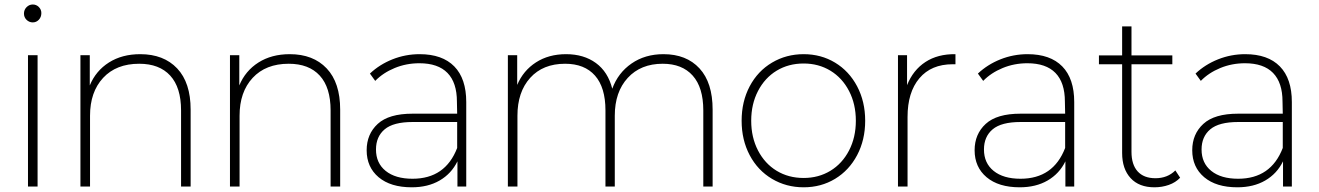

<svg xmlns="http://www.w3.org/2000/svg" viewBox="-20 -822 5810 846"><path d="M85.6 -762.2Q85.6 -778.9 97.2 -790.6Q108.9 -802.2 124.4 -802.2Q140 -802.2 151.1 -791.1Q162.2 -780 162.2 -764.4Q162.2 -746.7 151.1 -735Q140 -723.3 124.4 -723.3Q108.9 -723.3 97.2 -734.4Q85.6 -745.6 85.6 -762.2ZM145.6 -578.9V0H103.3V-578.9Z M820 -338.9V0H777.8V-335.6Q777.8 -436.7 730 -488.9Q682.2 -541.1 593.3 -541.1Q492.2 -541.1 434.4 -478.9Q376.7 -416.7 376.7 -312.2V0H334.4V-578.9H375.6V-445.6Q402.2 -510 460 -546.7Q517.8 -583.3 597.8 -583.3Q701.1 -583.3 760.6 -520.6Q820 -457.8 820 -338.9Z M1478.9 -338.9V0H1436.7V-335.6Q1436.7 -436.7 1388.9 -488.9Q1341.1 -541.1 1252.2 -541.1Q1151.1 -541.1 1093.3 -478.9Q1035.6 -416.7 1035.6 -312.2V0H993.3V-578.9H1034.4V-445.6Q1061.1 -510 1118.9 -546.7Q1176.7 -583.3 1256.7 -583.3Q1360 -583.3 1419.4 -520.6Q1478.9 -457.8 1478.9 -338.9Z M2034.4 -372.2V0H1995.6V-111.1Q1968.9 -56.7 1917.2 -26.7Q1865.6 3.3 1794.4 3.3Q1701.1 3.3 1648.3 -41.1Q1595.6 -85.6 1595.6 -160Q1595.6 -231.1 1644.4 -276.1Q1693.3 -321.1 1797.8 -321.1H1994.4L1993.3 -374.4Q1993.3 -457.8 1951.7 -500.6Q1910 -543.3 1827.8 -543.3Q1770 -543.3 1718.9 -522.2Q1667.8 -501.1 1633.3 -465.6L1610 -497.8Q1652.2 -537.8 1709.4 -560.6Q1766.7 -583.3 1828.9 -583.3Q1928.9 -583.3 1981.7 -529.4Q2034.4 -475.6 2034.4 -372.2ZM1994.4 -170V-284.4H1797.8Q1713.3 -284.4 1675 -252.2Q1636.7 -220 1636.7 -163.3Q1636.7 -103.3 1679.4 -68.9Q1722.2 -34.4 1797.8 -34.4Q1942.2 -34.4 1994.4 -170Z M3120 -338.9V0H3078.9V-335.6Q3078.9 -436.7 3032.2 -488.9Q2985.6 -541.1 2900 -541.1Q2803.3 -541.1 2746.1 -478.9Q2688.9 -416.7 2688.9 -312.2V0H2647.8V-335.6Q2647.8 -436.7 2601.7 -488.9Q2555.6 -541.1 2470 -541.1Q2372.2 -541.1 2316.1 -478.9Q2260 -416.7 2260 -312.2V0H2217.8V-578.9H2258.9V-447.8Q2285.6 -511.1 2341.7 -547.2Q2397.8 -583.3 2474.4 -583.3Q2552.2 -583.3 2605.6 -544.4Q2658.9 -505.6 2677.8 -431.1Q2703.3 -501.1 2762.8 -542.2Q2822.2 -583.3 2903.3 -583.3Q3004.4 -583.3 3062.2 -520.6Q3120 -457.8 3120 -338.9Z M3247.8 -290Q3247.8 -374.4 3283.3 -441.7Q3318.9 -508.9 3381.7 -546.1Q3444.4 -583.3 3521.1 -583.3Q3597.8 -583.3 3659.4 -546.1Q3721.1 -508.9 3756.7 -441.7Q3792.2 -374.4 3792.2 -290Q3792.2 -205.6 3756.7 -138.3Q3721.1 -71.1 3659.4 -33.9Q3597.8 3.3 3521.1 3.3Q3444.4 3.3 3381.7 -33.9Q3318.9 -71.1 3283.3 -138.3Q3247.8 -205.6 3247.8 -290ZM3751.1 -290Q3751.1 -363.3 3721.1 -421.1Q3691.1 -478.9 3638.9 -510.6Q3586.7 -542.2 3521.1 -542.2Q3454.4 -542.2 3402.2 -510.6Q3350 -478.9 3320 -421.1Q3290 -363.3 3290 -290Q3290 -216.7 3320 -158.9Q3350 -101.1 3402.2 -69.4Q3454.4 -37.8 3521.1 -37.8Q3586.7 -37.8 3638.9 -69.4Q3691.1 -101.1 3721.1 -158.9Q3751.1 -216.7 3751.1 -290Z M4190 -583.3V-538.9H4177.8Q4083.3 -538.9 4031.1 -477.2Q3978.9 -415.6 3978.9 -306.7V0H3936.7V-578.9H3976.7V-446.7Q4003.3 -513.3 4057.8 -548.9Q4112.2 -584.4 4190 -583.3Z M4713.3 -372.2V0H4674.4V-111.1Q4647.8 -56.7 4596.1 -26.7Q4544.4 3.3 4473.3 3.3Q4380 3.3 4327.2 -41.1Q4274.4 -85.6 4274.4 -160Q4274.4 -231.1 4323.3 -276.1Q4372.2 -321.1 4476.7 -321.1H4673.3L4672.2 -374.4Q4672.2 -457.8 4630.6 -500.6Q4588.9 -543.3 4506.7 -543.3Q4448.9 -543.3 4397.8 -522.2Q4346.7 -501.1 4312.2 -465.6L4288.9 -497.8Q4331.1 -537.8 4388.3 -560.6Q4445.6 -583.3 4507.8 -583.3Q4607.8 -583.3 4660.6 -529.4Q4713.3 -475.6 4713.3 -372.2ZM4673.3 -170V-284.4H4476.7Q4392.2 -284.4 4353.9 -252.2Q4315.6 -220 4315.6 -163.3Q4315.6 -103.3 4358.3 -68.9Q4401.1 -34.4 4476.7 -34.4Q4621.1 -34.4 4673.3 -170Z M5066.7 3.3Q4998.9 3.3 4961.7 -37.2Q4924.4 -77.8 4924.4 -147.8V-538.9H4822.2V-577.8H4924.4V-705.6H4965.6V-577.8H5145.6V-538.9H4965.6V-153.3Q4965.6 -96.7 4992.8 -66.7Q5020 -36.7 5071.1 -36.7Q5124.4 -36.7 5158.9 -71.1L5180 -38.9Q5160 -17.8 5130 -7.2Q5100 3.3 5066.7 3.3Z M5672.2 -372.2V0H5633.3V-111.1Q5606.7 -56.7 5555 -26.7Q5503.3 3.3 5432.2 3.3Q5338.9 3.3 5286.1 -41.1Q5233.3 -85.6 5233.3 -160Q5233.3 -231.1 5282.2 -276.1Q5331.1 -321.1 5435.6 -321.1H5632.2L5631.1 -374.4Q5631.1 -457.8 5589.4 -500.6Q5547.8 -543.3 5465.6 -543.3Q5407.8 -543.3 5356.7 -522.2Q5305.6 -501.1 5271.1 -465.6L5247.8 -497.8Q5290 -537.8 5347.2 -560.6Q5404.4 -583.3 5466.7 -583.3Q5566.7 -583.3 5619.4 -529.4Q5672.2 -475.6 5672.2 -372.2ZM5632.2 -170V-284.4H5435.6Q5351.1 -284.4 5312.8 -252.2Q5274.4 -220 5274.4 -163.3Q5274.4 -103.3 5317.2 -68.9Q5360 -34.4 5435.6 -34.4Q5580 -34.4 5632.2 -170Z"/></svg>

Font: Paperlogy 2 ExtraLight
Style: Regular
Weight: 250
Designer: redesigned by Lee Juim, glyphs from Gmarket Sans & Montserrat
Foundry: PT&
Version: Version 1.001